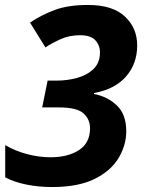

<svg xmlns="http://www.w3.org/2000/svg" viewBox="-20 -744 591 774"><path d="M190 10Q135 10 86 0Q37 -10 1 -29V-159Q42 -135 90 -122.5Q138 -110 183 -110Q254 -110 298.5 -139Q343 -168 343 -227Q343 -263 316.5 -287Q290 -311 217 -311H150L172 -419H208Q251 -419 291 -430Q331 -441 357 -466Q383 -491 383 -533Q383 -562 364 -582Q345 -602 303 -602Q259 -602 224 -586Q189 -570 163 -553L101 -653Q149 -685 202.5 -704.5Q256 -724 335 -724Q434 -724 483.5 -677.5Q533 -631 533 -561Q533 -487 488 -435.5Q443 -384 359 -369V-365Q413 -355 451 -319Q489 -283 489 -215Q489 -159 458 -107Q427 -55 361 -22.5Q295 10 190 10Z"/></svg>

Font: Noto IKEA Latin
Style: Bold Italic
Weight: 700
Italic angle: -12°
Designer: Monotype Design Team
Foundry: Monotype Imaging Inc.
Version: Version 1.0